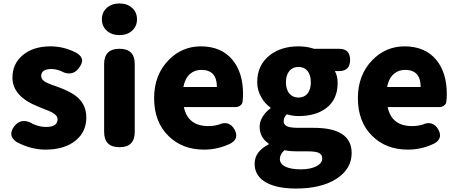

<svg xmlns="http://www.w3.org/2000/svg" viewBox="-20 -851 2645 1110"><path d="M242 14Q159 14 76 -30Q23 -66 61 -119Q81 -147 111 -151Q139 -154 169 -135Q208 -117 246 -117Q313 -117 313 -162Q313 -182 286 -198Q270 -208 222 -226Q208 -232 200 -235Q52 -294 52 -402Q52 -483 112.5 -533Q173 -583 272 -583Q353 -583 426 -543Q453 -525 455 -504Q456 -484 435 -456Q416 -431 389.5 -427Q363 -423 335 -439Q304 -452 278 -452Q218 -452 218 -411Q218 -391 244 -376Q260 -367 307 -351Q322 -346 329 -343Q397 -317 431 -286Q479 -241 479 -172Q479 -90 419 -40Q355 14 242 14Z M671 0Q582 0 582 -88V-481Q582 -569 671 -569Q759 -569 759 -481V-284V-88Q759 0 671 0ZM671 -648Q626 -648 597.5 -673.5Q569 -699 569 -739.5Q569 -780 597.5 -805.5Q626 -831 671 -831Q716 -831 744 -805Q772 -780 772 -739Q772 -699 743.5 -673.5Q715 -648 671 -648Z M1160 14Q1034 14 954 -65Q871 -146 871 -284Q871 -417 954 -503Q1032 -583 1141 -583Q1260 -583 1325 -504Q1385 -430 1385 -308Q1385 -281 1382 -260Q1380 -249 1368.5 -240.5Q1357 -232 1342 -232H1210H1043Q1066 -122 1185 -122Q1216 -122 1246 -131Q1274 -144 1297.5 -136.5Q1321 -129 1336 -102Q1364 -51 1314 -22Q1241 14 1160 14ZM1040 -348H1137H1234Q1234 -447 1144 -447Q1105 -447 1078 -423Q1049 -397 1040 -348Z M1691 239Q1585 239 1522 206Q1452 168 1452 96Q1452 25 1533 -16V-21Q1481 -56 1481 -119Q1481 -148 1499 -177Q1516 -205 1544 -225V-229Q1511 -252 1491 -288Q1467 -329 1467 -376Q1467 -475 1540 -532Q1606 -583 1705 -583Q1755 -583 1795 -569H1899H1940Q2004 -569 2004 -505Q2004 -440 1940 -440H1916Q1932 -412 1932 -371Q1932 -276 1866 -226Q1806 -180 1705 -180Q1674 -180 1638 -190Q1620 -173 1620 -150Q1620 -130 1639.5 -121Q1659 -112 1704 -112H1794Q2013 -112 2013 34Q2013 125 1926 182Q1838 239 1691 239ZM1719 128Q1774 128 1808.5 110.5Q1843 93 1843 65Q1843 41 1821 32Q1803 24 1760 24H1706Q1650 24 1625 17Q1598 41 1598 68Q1598 97 1631 113Q1663 128 1719 128ZM1705 -287Q1738 -287 1757 -309Q1777 -333 1777 -375.5Q1777 -418 1757 -442Q1738 -464 1705 -464Q1673 -464 1654 -442Q1633 -418 1633 -375.5Q1633 -333 1654 -309Q1674 -287 1705 -287Z M2338 14Q2212 14 2132 -65Q2049 -146 2049 -284Q2049 -417 2132 -503Q2210 -583 2319 -583Q2438 -583 2503 -504Q2563 -430 2563 -308Q2563 -281 2560 -260Q2558 -249 2546.5 -240.5Q2535 -232 2520 -232H2388H2221Q2244 -122 2363 -122Q2394 -122 2424 -131Q2452 -144 2475.5 -136.5Q2499 -129 2514 -102Q2542 -51 2492 -22Q2419 14 2338 14ZM2218 -348H2315H2412Q2412 -447 2322 -447Q2283 -447 2256 -423Q2227 -397 2218 -348Z"/></svg>

Font: GenSenRounded TW H
Style: Regular
Weight: 900
Version: Version 1.501;PS 1;hotconv 16.6.51;makeotf.lib2.5.65220